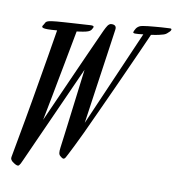

<svg xmlns="http://www.w3.org/2000/svg" viewBox="-96 -875 986 1077"><g transform="rotate(10 397.0 -336.5)"><path d="M352.1 -705.1Q346.7 -698.2 335.4 -694.1Q324.2 -689.9 306.2 -687Q301.3 -686 292 -684.8Q282.7 -683.6 272 -682.1Q263.2 -636.7 254.2 -587.4Q245.1 -538.1 235.6 -488.5Q226.1 -439 217 -391.1Q208 -343.3 200 -300.5Q191.9 -257.8 184.8 -222.2Q177.7 -186.5 172.9 -161.1Q217.3 -260.3 251.2 -336.7Q285.2 -413.1 310.8 -470.5Q336.4 -527.8 354.5 -568.1Q372.6 -608.4 384.8 -635.3Q413.1 -698.2 419.9 -712.9Q424.3 -721.7 428.2 -729.5Q432.1 -737.3 436.5 -743.4Q440.9 -749.5 446.3 -753.2Q451.7 -756.8 459 -756.8Q488.3 -756.8 483.9 -729Q481.9 -715.8 473.1 -653.3Q469.2 -627 463.6 -587.2Q458 -547.4 449.7 -490.7Q441.4 -434.1 430.7 -358.6Q419.9 -283.2 405.8 -185.1L643.1 -731Q611.3 -727.1 597.4 -727.3Q583.5 -727.5 585.9 -734.9Q588.4 -743.2 595 -754.2Q601.6 -765.1 615.2 -772Q619.6 -774.4 632.6 -776.9Q645.5 -779.3 662.4 -781Q679.2 -782.7 698.5 -784.4Q717.8 -786.1 734.9 -787.4Q752 -788.6 764.9 -789.1Q777.8 -789.6 782.2 -790Q795.4 -791.5 793.5 -783Q791.5 -774.4 774.9 -761.2Q772.5 -759.3 768.6 -756.3Q764.6 -753.4 755.4 -750.2Q746.1 -747.1 729.7 -743.4Q713.4 -739.7 686 -735.8Q666 -690.4 646 -645.8Q626 -601.1 606.9 -558.8Q587.9 -516.6 570.3 -477.5Q552.7 -438.5 537.1 -404.3Q500.5 -324.2 467.8 -252.9Q434.6 -179.2 410.6 -128.9Q386.7 -78.6 370.8 -46.6Q355 -14.6 346.2 2Q337.4 18.6 334 24.9Q330.1 30.8 326.4 32.5Q322.8 34.2 319.1 33Q315.4 31.7 311.5 28.8Q307.6 25.9 304.2 22.9Q296.4 17.1 294.7 6.1Q293 -4.9 295.9 -25.9Q297.9 -40.5 304.7 -93.3Q307.6 -115.7 311.8 -148.9Q315.9 -182.1 321.8 -228.8Q327.6 -275.4 335.4 -337.2Q343.3 -398.9 353 -478Q338.9 -446.8 320.6 -405.8Q302.2 -364.7 281.5 -318.8Q260.7 -272.9 239.3 -224.9Q217.8 -176.8 197 -130.9Q176.3 -85 157.7 -43.7Q139.2 -2.4 125 29.1Q110.8 60.5 102.1 80.1Q93.3 99.6 91.8 102.1Q84.5 115.7 78.6 116.2Q72.8 116.7 64.9 112.8Q61.5 110.8 55.9 107.7Q50.3 104.5 44.9 99.9Q39.6 95.2 36.1 89.1Q32.7 83 34.2 75.2Q53.7 -29.8 75.2 -150.4Q84.5 -201.7 94.7 -261.7Q105 -321.8 116.2 -387.9Q127.4 -454.1 139.4 -524.9Q151.4 -595.7 163.1 -668.9Q146.5 -667.5 132.3 -666.7Q118.2 -666 109.9 -666Q94.7 -666 87.4 -667.7Q80.1 -669.4 78.1 -672.6Q76.2 -675.8 78.1 -679.9Q80.1 -684.1 84 -689Q87.4 -693.8 88.9 -697.8Q90.3 -701.7 94 -704.8Q97.7 -708 104.7 -710.4Q111.8 -712.9 126 -714.8Q135.3 -716.3 153.1 -717.8Q170.9 -719.2 192.1 -720.7Q213.4 -722.2 236.6 -723.6Q259.8 -725.1 280.3 -726.3Q300.8 -727.5 316.4 -728.5Q332 -729.5 338.9 -730Q358.9 -731.4 360.8 -725.8Q362.8 -720.2 352.1 -705.1Z"/></g></svg>

Font: Mervale Script
Style: Regular
Weight: 400
Designer: Astigmatic (AOETI)
Foundry: Astigmatic (AOETI)
Version: Version 1.000